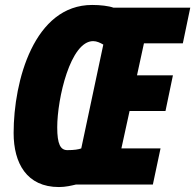

<svg xmlns="http://www.w3.org/2000/svg" viewBox="-20 -745 788 775"><path d="M218 10C245 10 269 4 286 0H597L628 -146H470L503 -297H648L678 -441H533L561 -570H718L748 -714H438C419 -721 385 -725 352 -725C118 -725 35 -419 35 -208C35 -86 88 10 218 10ZM252 -139C224 -139 211 -163 211 -231C211 -347 264 -579 356 -579C371 -579 385 -572 397 -565L308 -146C298 -142 280 -139 252 -139Z"/></svg>

Font: Noto Sans ExtraCondensed Black
Style: Italic
Weight: 900
Width: 2
Italic angle: -12°
Designer: Monotype Design Team
Foundry: Monotype Imaging Inc.
Version: Version 2.013